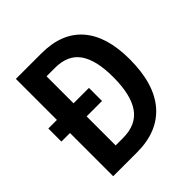

<svg xmlns="http://www.w3.org/2000/svg" viewBox="-191 -855 996 996"><g transform="rotate(-45 307.5 -357.0)"><path d="M263 -714Q412 -714 489 -625.5Q566 -537 566 -369Q566 -188 484.5 -94Q403 0 251 0H76V-317H13V-413H76V-714ZM260 -611H198V-413H311V-317H198V-104H252Q349 -104 394.5 -168.5Q440 -233 440 -364Q440 -488 397 -549.5Q354 -611 260 -611Z"/></g></svg>

Font: Noto Sans Hebrew Condensed SemiBold
Style: Regular
Weight: 600
Width: 3
Designer: Ben Nathan
Foundry: Google LLC
Version: Version 3.001; ttfautohint (v1.8.4.7-5d5b)